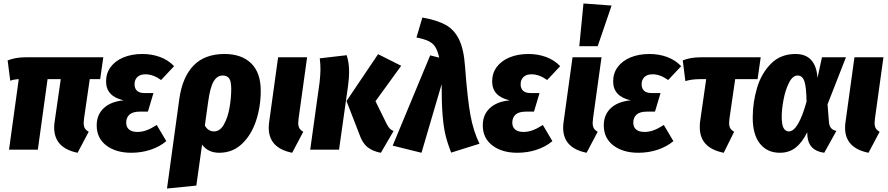

<svg xmlns="http://www.w3.org/2000/svg" viewBox="-20 -862 5115 1106"><path d="M464 -179Q462 -161 462 -154Q462 -135 468.5 -123.5Q475 -112 491 -103L427 18Q292 -9 292 -128Q292 -144 295 -163L330 -406H254L198 0H32L88 -406Q61 -405 39 -397L24 -514Q70 -532 125 -532H575L557 -406H497Z M537 -140Q537 -201 577.5 -239Q618 -277 692 -284Q591 -307 591 -393Q591 -440 617 -475.5Q643 -511 690.5 -531Q738 -551 800 -551Q854 -551 901 -534Q948 -517 983 -481L908 -401Q862 -434 818 -434Q788 -434 771.5 -418.5Q755 -403 755 -376Q755 -353 769 -339.5Q783 -326 812 -326H864L832 -219H786Q745 -219 726 -202Q707 -185 707 -155Q707 -130 723.5 -116Q740 -102 772 -102Q798 -102 824 -111.5Q850 -121 883 -142L938 -49Q900 -17 847.5 0.5Q795 18 736 18Q648 18 592.5 -24Q537 -66 537 -140Z M1482 -339Q1482 -247 1454.5 -165Q1427 -83 1373 -32.5Q1319 18 1243 18Q1178 18 1144 -29L1111 207L942 224L1013 -293Q1031 -419 1095.5 -485Q1160 -551 1273 -551Q1372 -551 1427 -497Q1482 -443 1482 -339ZM1312 -350Q1312 -394 1300 -410.5Q1288 -427 1263 -427Q1230 -427 1210 -392Q1190 -357 1179 -275L1160 -139Q1179 -105 1213 -105Q1247 -105 1269.5 -144.5Q1292 -184 1302 -240.5Q1312 -297 1312 -350Z M1700 -179Q1698 -161 1698 -154Q1698 -135 1704.5 -123.5Q1711 -112 1727 -103L1663 18Q1528 -9 1528 -126Q1528 -144 1531 -163L1582 -532H1749Z M2050 -89 1976 -280 2158 -550 2291 -483 2143 -279 2208 -147Q2217 -130 2225 -121.5Q2233 -113 2247 -107L2174 18Q2128 10 2097.5 -14Q2067 -38 2050 -89ZM1821 -388Q1826 -435 1826 -463Q1826 -492 1822 -526L1977 -544Q1991 -502 1991 -447Q1991 -413 1985 -368L1933 0H1767Z M2659 -477Q2673 -290 2690 -198Q2707 -106 2742 -34L2579 17Q2557 -39 2546 -85Q2535 -131 2529.5 -198.5Q2524 -266 2524 -377L2408 18L2242 -23L2458 -543L2510 -530Q2501 -569 2488 -590.5Q2475 -612 2450 -624.5Q2425 -637 2379 -646L2413 -761Q2498 -746 2547.5 -718.5Q2597 -691 2624.5 -634.5Q2652 -578 2659 -477Z M2761 -140Q2761 -201 2801.5 -239Q2842 -277 2916 -284Q2815 -307 2815 -393Q2815 -440 2841 -475.5Q2867 -511 2914.5 -531Q2962 -551 3024 -551Q3078 -551 3125 -534Q3172 -517 3207 -481L3132 -401Q3086 -434 3042 -434Q3012 -434 2995.5 -418.5Q2979 -403 2979 -376Q2979 -353 2993 -339.5Q3007 -326 3036 -326H3088L3056 -219H3010Q2969 -219 2950 -202Q2931 -185 2931 -155Q2931 -130 2947.5 -116Q2964 -102 2996 -102Q3022 -102 3048 -111.5Q3074 -121 3107 -142L3162 -49Q3124 -17 3071.5 0.5Q3019 18 2960 18Q2872 18 2816.5 -24Q2761 -66 2761 -140Z M3396 -179Q3394 -161 3394 -154Q3394 -135 3400.5 -123.5Q3407 -112 3423 -103L3359 18Q3224 -9 3224 -126Q3224 -144 3227 -163L3278 -532H3445ZM3503 -830 3423 -596H3317L3341 -842Z M3458 -140Q3458 -201 3498.5 -239Q3539 -277 3613 -284Q3512 -307 3512 -393Q3512 -440 3538 -475.5Q3564 -511 3611.5 -531Q3659 -551 3721 -551Q3775 -551 3822 -534Q3869 -517 3904 -481L3829 -401Q3783 -434 3739 -434Q3709 -434 3692.5 -418.5Q3676 -403 3676 -376Q3676 -353 3690 -339.5Q3704 -326 3733 -326H3785L3753 -219H3707Q3666 -219 3647 -202Q3628 -185 3628 -155Q3628 -130 3644.5 -116Q3661 -102 3693 -102Q3719 -102 3745 -111.5Q3771 -121 3804 -142L3859 -49Q3821 -17 3768.5 0.5Q3716 18 3657 18Q3569 18 3513.5 -24Q3458 -66 3458 -140Z M4182 -179Q4180 -159 4180 -154Q4180 -135 4186.5 -123.5Q4193 -112 4209 -103L4149 18Q4011 -9 4011 -129Q4011 -151 4013 -163L4048 -406H4009Q3966 -406 3928 -395L3913 -514Q3957 -532 4016 -532H4362L4344 -406H4215Z M4689 -413 4715 -532H4853L4747 -261L4755 -160Q4757 -136 4767.5 -124Q4778 -112 4798 -108L4728 18Q4638 6 4631 -78L4630 -100Q4600 -40 4562.5 -11Q4525 18 4472 18Q4400 18 4358 -34Q4316 -86 4316 -184Q4316 -272 4341 -356Q4366 -440 4421.5 -495.5Q4477 -551 4562 -551Q4622 -551 4653.5 -515.5Q4685 -480 4689 -413ZM4483 -189Q4483 -145 4493.5 -125Q4504 -105 4524 -105Q4578 -105 4626 -276Q4625 -361 4613.5 -394Q4602 -427 4575 -427Q4546 -427 4525 -385.5Q4504 -344 4493.5 -288Q4483 -232 4483 -189Z M5020 -179Q5018 -161 5018 -154Q5018 -135 5024.5 -123.5Q5031 -112 5047 -103L4983 18Q4848 -9 4848 -126Q4848 -144 4851 -163L4902 -532H5069Z"/></svg>

Font: Fira Sans Condensed ExtraBold
Style: Italic
Weight: 800
Width: 3
Italic angle: -8°
Designer: bBox Type GmbH & Carrois Corporate GbR & Edenspiekermann AG
Foundry: bBox Type GmbH & Carrois Corporate GbR & Edenspiekermann AG
Version: Version 4.301